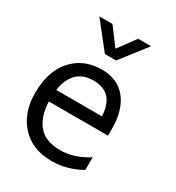

<svg xmlns="http://www.w3.org/2000/svg" viewBox="-184 -879 905 990"><g transform="rotate(30 269.0 -384.5)"><path d="M284.6 -70.5Q367.9 -70.5 448.7 -123.1V-47.4Q365.4 0 274.4 0Q159 0 92.3 -72.4Q25.6 -144.9 25.6 -261.5Q25.6 -392.3 91.7 -465.4Q157.7 -538.5 265.4 -538.5Q359 -538.5 410.3 -475Q461.5 -411.5 461.5 -298.7V-259H109Q112.8 -170.5 154.5 -120.5Q196.2 -70.5 284.6 -70.5ZM384.6 -329.5Q378.2 -467.9 256.4 -467.9Q192.3 -467.9 157.1 -431.4Q121.8 -394.9 112.8 -329.5ZM271.8 -667.9 346.2 -769.2H423.1L303.8 -615.4H237.2L115.4 -769.2H193.6L269.2 -667.9Z"/></g></svg>

Font: Slabo 13px
Style: Regular
Weight: 400
Designer: John Hudson
Foundry: Tiro Typeworks Ltd.
Version: Version 1.02 Build 005a